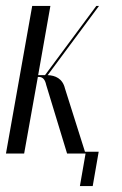

<svg xmlns="http://www.w3.org/2000/svg" viewBox="-38 -515 408 644"><path d="M187 0H249L230 109H273L293 -6H247L180 -218C172 -252 147 -262 122 -263L294 -495H285L113 -263H90L131 -495H70L-18 0H43L89 -257H92C105 -257 113 -249 117 -230Z"/></svg>

Font: Moniqa Ita Display
Style: Italic
Weight: 400
Italic angle: -10°
Designer: Rajesh Rajput
Foundry: Rajesh Rajput
Version: Version 1.000